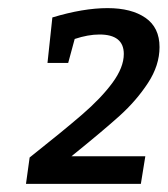

<svg xmlns="http://www.w3.org/2000/svg" viewBox="-20 -799 413 473"><path d="M156 -414H338L327 -346H44L53 -411Q135 -476 182 -516.5Q229 -557 257 -595Q285 -633 285 -666Q285 -714 225 -714Q197 -714 164 -703L148 -644H97L109 -756Q185 -779 245 -779Q304 -779 338.5 -755Q373 -731 373 -683Q373 -638 344.5 -594.5Q316 -551 275 -514Q234 -477 156 -414Z"/></svg>

Font: Bitter Pro Medium
Style: Italic
Weight: 500
Italic angle: -9°
Designer: Sol Matas, and Bitter project Authors
Foundry: Sol Matas
Version: Version 1.010